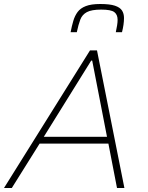

<svg xmlns="http://www.w3.org/2000/svg" viewBox="-37 -940 740 960"><path d="M-17 0 413 -688H448L585 0H548L505 -222H161L22 0ZM182 -256H498L424 -637H419ZM316 -779Q322 -810 329.5 -835.5Q337 -861 351 -880Q365 -899 392 -909.5Q419 -920 464 -920Q512 -920 537.5 -911.5Q563 -903 573 -887.5Q583 -872 583 -850Q583 -834 580.5 -816.5Q578 -799 573 -779H542Q546 -798 548.5 -813Q551 -828 551 -841Q551 -867 534.5 -879.5Q518 -892 469 -892Q421 -892 397.5 -879.5Q374 -867 364.5 -842Q355 -817 347 -779Z"/></svg>

Font: Saira Thin Thin
Style: Italic
Weight: 250
Italic angle: -12°
Version: Version 1.101